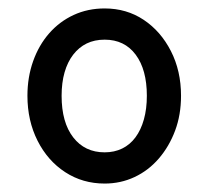

<svg xmlns="http://www.w3.org/2000/svg" viewBox="-20 -1453 494 455"><path d="M228 -1018Q176 -1018 134.5 -1045Q93 -1072 69 -1119.5Q45 -1167 45 -1226Q45 -1270 58.5 -1308Q72 -1346 96.5 -1374Q121 -1402 154.5 -1417.5Q188 -1433 228 -1433Q280 -1433 320.5 -1406Q361 -1379 385 -1332Q409 -1285 409 -1226Q409 -1181 395 -1143.5Q381 -1106 356.5 -1077.5Q332 -1049 299 -1033.5Q266 -1018 228 -1018ZM228 -1092Q251 -1092 269.5 -1101Q288 -1110 301 -1127.5Q314 -1145 321 -1170Q328 -1195 328 -1226Q328 -1288 301.5 -1323.5Q275 -1359 228 -1359Q204 -1359 185.5 -1350Q167 -1341 153.5 -1323.5Q140 -1306 133 -1281.5Q126 -1257 126 -1226Q126 -1163 153.5 -1127.5Q181 -1092 228 -1092Z"/></svg>

Font: Playwrite FR Trad
Style: Regular
Weight: 400
Designer: Veronika Burian, José Scaglione
Foundry: TypeTogether
Version: Version 1.000